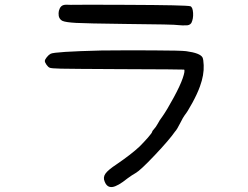

<svg xmlns="http://www.w3.org/2000/svg" viewBox="-20 -700 1040 805"><path d="M276.4 -679.7Q315.4 -680.7 510.7 -679.7Q762.7 -678.7 778.3 -673.8Q788.1 -669.9 789.6 -645.5Q791 -621.1 782.2 -603.5Q774.4 -592.8 759.8 -593.8Q747.1 -592.8 727.5 -594.7Q715.8 -597.7 503.9 -599.6Q341.8 -601.6 298.8 -604Q255.9 -606.4 242.2 -612.3Q224.6 -621.1 225.6 -644.5Q225.6 -654.3 230.5 -664.6Q235.4 -674.8 244.6 -678.2Q253.9 -681.6 276.4 -679.7ZM405.3 -488.3Q494.1 -489.3 617.7 -488.8Q741.2 -488.3 760.7 -485.4Q819.3 -477.5 829.1 -459Q833 -451.2 834 -426.8Q835.9 -385.7 818.4 -337.9Q807.6 -307.6 786.6 -269Q765.6 -230.5 754.9 -217.8Q748 -209 735.4 -183.6Q721.7 -156.2 713.9 -148.4Q689.5 -113.3 628.9 -49.3Q568.4 14.6 548.8 25.4Q533.2 34.2 514.6 47.9Q473.6 81.1 451.2 84Q428.7 86.9 418.9 61.5Q411.1 43.9 421.9 28.3Q432.6 12.7 469.7 -11.7Q531.2 -53.7 565.4 -85.9Q583 -103.5 600.6 -123.5Q618.2 -143.6 618.2 -148.4Q618.2 -150.4 626 -159.2Q632.8 -166 641.6 -181.6Q648.4 -195.3 661.1 -211.9Q679.7 -238.3 707.5 -289.6Q735.4 -340.8 746.1 -372.1Q756.8 -403.3 752 -408.2Q751 -409.2 473.6 -410.2Q277.3 -411.1 235.8 -412.1Q194.3 -413.1 188.5 -416Q181.6 -418.9 174.8 -428.7Q168 -438.5 168 -444.3Q168 -450.2 176.3 -460.4Q184.6 -470.7 192.4 -474.6Q208 -483.4 405.3 -488.3Z"/></svg>

Font: JasonHandwriting4
Style: Regular
Weight: 400
Version: Version 1.01.21